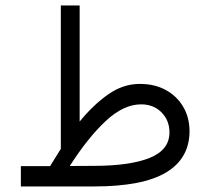

<svg xmlns="http://www.w3.org/2000/svg" viewBox="-20 -672 758 692"><path d="M160.6 -73.2Q169.9 -88.9 179.7 -104.2Q189.5 -119.6 199.2 -135.3V-652.3H267.1V-233.9Q315.9 -293.9 369.9 -331.8Q423.8 -369.6 483.9 -369.6Q537.6 -369.6 577.9 -347.4Q618.2 -325.2 640.6 -286.6Q663.1 -248 663.1 -198.7Q662.6 -100.6 578.4 -50.3Q494.1 0 318.8 0H55.2V-73.2ZM316.9 -74.2Q448.7 -74.2 519.8 -103Q590.8 -131.8 590.8 -194.8Q590.8 -237.8 562.3 -266.8Q533.7 -295.9 488.3 -295.9Q425.3 -295.9 360.8 -235.6Q296.4 -175.3 231.4 -73.7Z"/></svg>

Font: Vazir Light UI
Style: Light-UI
Weight: 300
Designer: Saber Rastikerdar
Foundry: Saber Rastikerdar
Version: Version 30.0.0